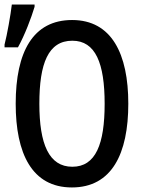

<svg xmlns="http://www.w3.org/2000/svg" viewBox="-35 -814 618 844"><path d="M-15 -618V-606H44C74 -660 103 -737 117 -784V-794H17C12 -750 -4 -660 -15 -618ZM281 10C457 10 529 -139 529 -358C529 -577 456 -726 282 -726C110 -726 34 -586 34 -358C34 -140 105 10 281 10ZM283 -81C180 -81 138 -181 138 -358C138 -535 177 -635 283 -635C385 -635 425 -536 425 -358C425 -181 386 -81 283 -81Z"/></svg>

Font: Noto Sans Mono SemiCondensed Medium
Style: Regular
Weight: 500
Width: 4
Designer: Monotype Design Team
Foundry: Monotype Imaging Inc.
Version: Version 2.014